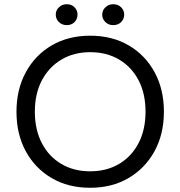

<svg xmlns="http://www.w3.org/2000/svg" viewBox="-20 -879 854 909"><path d="M407 10Q303 10 224.5 -36Q146 -82 102 -163Q58 -244 58 -350Q58 -456 102.5 -537.5Q147 -619 225.5 -664.5Q304 -710 407 -710Q511 -710 589.5 -664Q668 -618 712 -537Q756 -456 756 -350Q756 -244 711.5 -163Q667 -82 588.5 -36Q510 10 407 10ZM407 -68Q485 -68 544 -103Q603 -138 636 -201.5Q669 -265 669 -350Q669 -436 636 -499Q603 -562 544 -597Q485 -632 407 -632Q330 -632 271 -597Q212 -562 178.5 -499Q145 -436 145 -350Q145 -265 178 -201.5Q211 -138 270 -103Q329 -68 407 -68ZM296 -760Q274 -760 259 -774.5Q244 -789 244 -810Q244 -830 259 -844.5Q274 -859 296 -859Q319 -859 333 -844.5Q347 -830 347 -810Q347 -789 333 -774.5Q319 -760 296 -760ZM516 -760Q494 -760 479 -774.5Q464 -789 464 -810Q464 -830 479 -844.5Q494 -859 516 -859Q539 -859 553.5 -844.5Q568 -830 568 -810Q568 -789 553.5 -774.5Q539 -760 516 -760Z"/></svg>

Font: REM Medium Light
Style: Regular
Weight: 300
Version: Version 1.005;gftools[0.9.28]